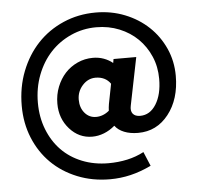

<svg xmlns="http://www.w3.org/2000/svg" viewBox="-52 -637 871 834"><g transform="rotate(-5 383.5 -219.5)"><path d="M334 -47Q276 -47 235.5 -92.5Q195 -138 195 -203Q195 -242 208.5 -276Q222 -310 244.5 -334.5Q267 -359 298.5 -373.5Q330 -388 366 -388Q391 -388 413 -380Q435 -372 452 -358L455 -375H554L512 -167Q507 -144 517 -131.5Q527 -119 549 -119Q592 -119 618.5 -161.5Q645 -204 645 -272Q645 -325 625.5 -370Q606 -415 572.5 -448Q539 -481 492.5 -500Q446 -519 392 -519Q333 -519 281 -495.5Q229 -472 191.5 -431.5Q154 -391 132.5 -335Q111 -279 111 -214Q111 -151 132 -97.5Q153 -44 190 -6Q227 32 279.5 53Q332 74 394 74Q437 74 476 65.5Q515 57 549 39L575 101Q529 123 485 133.5Q441 144 395 144Q318 144 252.5 117.5Q187 91 140 44.5Q93 -2 66.5 -66.5Q40 -131 40 -207Q40 -288 67 -357Q94 -426 141 -476Q188 -526 253.5 -554.5Q319 -583 395 -583Q463 -583 522 -559.5Q581 -536 624.5 -495Q668 -454 693 -398.5Q718 -343 718 -279Q718 -177 666.5 -111.5Q615 -46 534 -46Q499 -46 473 -56.5Q447 -67 433 -86Q411 -67 385.5 -57Q360 -47 334 -47ZM289 -212Q289 -177 308.5 -154Q328 -131 358 -131Q373 -131 387.5 -136.5Q402 -142 415 -153Q415 -160 416 -167.5Q417 -175 418 -182L435 -269Q424 -285 407.5 -293Q391 -301 370 -301Q337 -301 313 -274.5Q289 -248 289 -212Z"/></g></svg>

Font: Red Hat Text
Style: Bold Italic
Weight: 700
Italic angle: -12°
Designer: Pentagram / MCKL
Foundry: Pentagram / MCKL
Version: Version 1.003; Red Hat Text Bold Italic